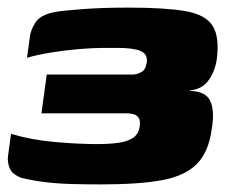

<svg xmlns="http://www.w3.org/2000/svg" viewBox="-20 -481 609 505"><path d="M247 4Q205 4 168 3Q131 2 98.5 -2Q66 -6 37 -13Q12 -22 5.5 -38.5Q-1 -55 1 -70L9 -129Q62 -113 124 -107.5Q186 -102 236 -102Q268 -102 292 -105.5Q316 -109 330 -118.5Q344 -128 347 -146Q350 -164 344.5 -171.5Q339 -179 330 -181Q321 -183 312 -183H89L103 -285H330Q339 -285 351 -291Q363 -297 366 -316Q369 -339 349.5 -347Q330 -355 290 -355H251Q226 -355 189 -352Q152 -349 115 -343Q78 -337 51 -329L59 -387Q61 -402 73 -421.5Q85 -441 122 -449Q142 -453 196.5 -457Q251 -461 317 -461Q413 -461 466.5 -452Q520 -443 539 -413.5Q558 -384 550 -324Q545 -292 528 -269Q511 -246 479 -243V-242Q521 -241 533 -215.5Q545 -190 537 -142Q529 -81 497.5 -49.5Q466 -18 405.5 -7Q345 4 247 4Z"/></svg>

Font: Genos ExtraBold
Style: Italic
Weight: 800
Italic angle: -8°
Version: Version 1.010